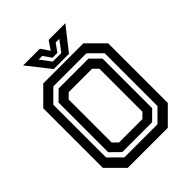

<svg xmlns="http://www.w3.org/2000/svg" viewBox="-236 -992 1125 1125"><g transform="rotate(-45 326.5 -429.0)"><path d="M160.5 0 57.5 -103V-597L160.5 -700H492.5L595.5 -597V-103L492.5 0ZM229.5 -141.5H423.5L454 -172V-528L423.5 -558.5H229.5L199 -528V-172ZM190 -57.5H464L540 -133V-570.5L464 -646H190L114 -570.5V-133ZM203.5 -88 144.5 -146V-557.5L203.5 -615.5H450.5L509 -557.5V-146L450.5 -88ZM263.5 -716 151.5 -858H290L326.5 -804L363 -858H501.5L389.5 -716ZM290.5 -751H361L411.5 -818H381.5L345.5 -768H305.5L270 -818H240Z"/></g></svg>

Font: Tourney Thin SemiBold
Style: Regular
Weight: 600
Version: Version 1.015